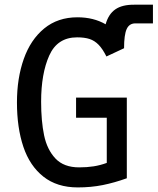

<svg xmlns="http://www.w3.org/2000/svg" viewBox="-20 -808 688 838"><path d="M54 -361Q54 -466.5 83.8 -550.8Q113.5 -635 173 -683.8Q232.5 -732.5 318 -732.5Q388.5 -732.5 441 -702Q453.5 -746.5 483.5 -767.2Q513.5 -788 566.5 -787.5H647.5V-706H571Q544 -706 532.8 -681Q521.5 -656 521.5 -597.5L444.5 -561.5Q428 -594.5 410.5 -612.5Q393 -630.5 371 -637.8Q349 -645 316.5 -645Q230.5 -645 195 -565.8Q159.5 -486.5 159.5 -364Q159.5 -279.5 172.5 -217.2Q185.5 -155 222 -116.2Q258.5 -77.5 325.5 -77.5Q359.5 -77.5 388.5 -82Q417.5 -86.5 446 -97V-294H312V-382H533.5V-30Q479.5 -10.5 428.2 -0.2Q377 10 319.5 10Q229 10 169.5 -37Q110 -84 82 -167.2Q54 -250.5 54 -361Z"/></svg>

Font: JuliaMono Medium
Style: Regular
Weight: 500
Monospace: yes
Designer: cormullion
Foundry: corm
Version: Version 0.054; ttfautohint (v1.8.4)